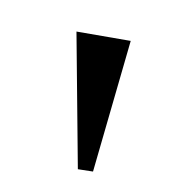

<svg xmlns="http://www.w3.org/2000/svg" viewBox="-91 -538 406 439"><g transform="rotate(30 112.0 -319.0)"><path d="M207 -173.8 174.3 -161.1 14.2 -432.1 132.3 -475.6Z"/></g></svg>

Font: Dhyana
Style: Regular
Weight: 400
Foundry: Vernon Adams
Version: Version 1.002; ttfautohint (v0.8.51-6076)